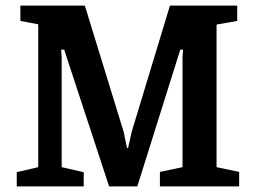

<svg xmlns="http://www.w3.org/2000/svg" viewBox="-20 -668 921 688"><path d="M40 0V-51L117 -69V-581L53 -593V-648H284L423 -196L435 -138H439L452 -196L589 -648H830V-593L756 -580V-69L837 -52V0H553V-52L634 -69V-463L636 -490H626L472 0H371L210 -490H199L201 -464V-69L280 -51V0Z"/></svg>

Font: Faustina Light SemiBold
Style: Regular
Weight: 600
Version: Version 1.200